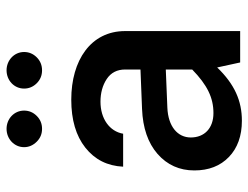

<svg xmlns="http://www.w3.org/2000/svg" viewBox="-108 -662 775 600"><g transform="rotate(-90 280.0 -362.5)"><path d="M482.4 -359.4C482.4 -466.8 391.1 -527.8 268.1 -527.8C205.1 -527.8 155.3 -513.2 118.2 -483.9C80.6 -454.1 61 -415 58.6 -365.7H161.6C168.9 -408.2 208.5 -436.5 261.7 -436.5C288.6 -436.5 312.5 -430.2 332.5 -417C352.5 -403.8 362.3 -384.3 362.3 -359.4V-311.5L238.8 -306.6C179.7 -304.2 132.8 -288.1 98.6 -258.3C64 -228 46.9 -189.5 46.9 -143.1C46.9 -98.1 61 -62 88.9 -35.2C116.7 -8.3 154.8 5.4 202.1 5.4C264.6 5.4 316.4 -17.6 368.7 -71.8L384.3 0H482.4ZM149.9 -154.3C149.9 -195.3 184.1 -225.1 243.2 -227.5L362.3 -232.4V-149.9C314 -103 274.4 -83.5 226.1 -83.5C178.7 -83.5 149.9 -111.8 149.9 -154.3ZM119.6 -675.3C119.6 -660.2 125.5 -647 136.7 -635.7C147.9 -624.5 161.1 -619.1 176.8 -619.1C192.9 -619.1 206.1 -624.5 217.3 -635.7C228.5 -647 233.9 -660.2 233.9 -675.3C233.9 -706.1 208.5 -730 176.8 -730C145.5 -730 119.6 -706.1 119.6 -675.3ZM302.7 -675.3C302.7 -660.2 308.1 -647 319.3 -635.7C330.6 -624.5 343.8 -619.1 359.9 -619.1C375.5 -619.1 389.2 -624.5 400.4 -635.7C411.6 -647 417 -660.2 417 -675.3C417 -706.1 391.1 -730 359.9 -730C328.1 -730 302.7 -706.1 302.7 -675.3Z"/></g></svg>

Font: Estedad SemiBold
Style: Regular
Weight: 600
Designer: Amin Abedi
Version: Version 7.3